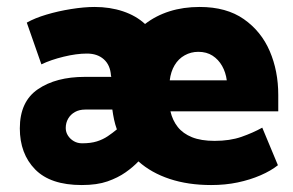

<svg xmlns="http://www.w3.org/2000/svg" viewBox="-20 -520 843 552"><path d="M780 -200H470Q476 -174 491 -155Q506 -136 532 -125.5Q558 -115 597 -115Q641 -115 674 -126.5Q707 -138 734 -153L779 -45Q759 -29 729 -16Q699 -3 663.5 4.5Q628 12 587 12Q521 12 468 -5.5Q415 -23 378 -56Q363 -40 341 -24.5Q319 -9 289 1.5Q259 12 215 12Q125 12 81 -33Q37 -78 37 -151Q37 -228 89 -263.5Q141 -299 224 -299H300L299 -303Q297 -333 278.5 -349.5Q260 -366 230 -366Q200 -366 163 -357Q126 -348 99 -335L57 -455Q80 -468 113.5 -478Q147 -488 184.5 -494Q222 -500 252 -500Q296 -500 333.5 -487.5Q371 -475 397 -451Q428 -475 467.5 -487.5Q507 -500 554 -500Q631 -500 681 -465Q731 -430 755.5 -373Q780 -316 780 -247ZM468 -289H632Q629 -312 618.5 -330.5Q608 -349 591 -360Q574 -371 550 -371Q529 -371 511 -361Q493 -351 482 -332.5Q471 -314 468 -289ZM303 -205H225Q208 -205 195.5 -198Q183 -191 176 -179Q169 -167 169 -152Q169 -140 175.5 -130Q182 -120 192.5 -114Q203 -108 216 -108Q241 -108 258.5 -113.5Q276 -119 290 -128.5Q304 -138 316 -148Q311 -162 308 -176Q305 -190 303 -205Z"/></svg>

Font: Catamaran Thin ExtraBold
Style: Regular
Weight: 800
Version: Version 2.000